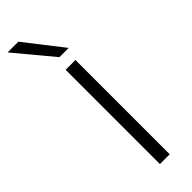

<svg xmlns="http://www.w3.org/2000/svg" viewBox="-271 -710 720 720"><g transform="rotate(-45 89.0 -350.0)"><path d="M130 0H78V-500H130ZM144 -550H95L-30 -700H27Z"/></g></svg>

Font: Fivo Sans Light
Style: Regular
Weight: 300
Designer: Alexander Slobzheninov
Foundry: Alexander Slobzheninov
Version: 1.0